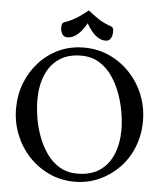

<svg xmlns="http://www.w3.org/2000/svg" viewBox="-58 -912 824 974"><g transform="rotate(5 353.5 -425.0)"><path d="M347.8 -671Q417.8 -671 477.6 -643.5Q537.5 -616 582.5 -568Q627.5 -520 652.4 -457.5Q677.2 -395 677.2 -325Q677.2 -255 652.9 -193.5Q628.5 -132 584.5 -86.5Q540.5 -41 482.6 -15Q424.8 11 357.8 11Q287.8 11 228.4 -16.5Q169 -44 124.5 -91.5Q80 -139 55.1 -201.5Q30.2 -264 30.2 -334Q30.2 -403 53.6 -463.5Q77 -524 120 -571Q163 -618 220.9 -644.5Q278.8 -671 347.8 -671ZM336.5 -629Q270.2 -629 225.4 -598.8Q180.5 -568.5 157.4 -514.1Q134.2 -459.8 134.2 -386.8Q134.2 -343.5 142.2 -294.9Q150.2 -246.2 167.8 -199.6Q185.2 -153 212.6 -114.6Q240 -76.2 278.6 -53.6Q317.2 -31 368.2 -31Q436.5 -31 481.8 -61.8Q527 -92.5 549.6 -146.9Q572.2 -201.2 572.2 -272.2Q572.2 -311.5 564.4 -359.1Q556.5 -406.8 539.4 -454.4Q522.2 -502 495 -541.5Q467.8 -581 428.5 -605Q389.2 -629 336.5 -629ZM354.8 -795.5Q344.7 -776.6 330.2 -758.3Q315.8 -740 297.5 -727.8Q279.2 -715.5 257 -715.5Q239.5 -715.5 231.1 -729.9Q222.8 -744.3 222.8 -763.1Q222.8 -772 224.4 -778.7Q226 -785.4 232.5 -788.8Q254.8 -796.8 272 -805Q289.2 -813.2 308.2 -826.1Q327.2 -839 354.8 -861Q382.5 -839 401.4 -826.1Q420.2 -813.2 437.5 -805Q454.8 -796.8 477 -788.8Q483.5 -785.4 485.1 -778.7Q486.8 -772.1 486.8 -763.2Q486.8 -744.2 478.5 -729.9Q470.2 -715.5 452.6 -715.5Q430.5 -715.5 412.1 -727.8Q393.7 -740 379.2 -758.4Q364.8 -776.8 354.8 -795.5Z"/></g></svg>

Font: Young Serif Light
Style: Regular
Weight: 300
Designer: Bastien Sozeau
Foundry: NBR — Bastien Sozeau
Version: Version 5.001